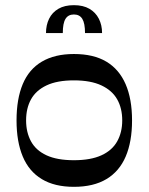

<svg xmlns="http://www.w3.org/2000/svg" viewBox="-20 -710 575 743"><path d="M266 13Q191 13 141.5 -17Q92 -47 68 -104.5Q44 -162 44 -244Q44 -327 68 -384.5Q92 -442 142 -471.5Q192 -501 266 -501Q342 -501 391.5 -471.5Q441 -442 466 -384.5Q491 -327 491 -244Q491 -162 466.5 -104.5Q442 -47 392 -17Q342 13 266 13ZM266 -90Q331 -90 372.5 -109Q414 -128 433.5 -163Q453 -198 453 -244Q453 -291 433.5 -325.5Q414 -360 372.5 -379.5Q331 -399 266 -399Q201 -399 160 -379.5Q119 -360 100 -325.5Q81 -291 81 -244Q81 -198 100 -163Q119 -128 160 -109Q201 -90 266 -90ZM158 -582Q158 -613 170 -637.5Q182 -662 206 -676Q230 -690 266 -690Q302 -690 326 -676Q350 -662 362.5 -637.5Q375 -613 375 -582H309Q309 -620 298.5 -637Q288 -654 266 -654Q244 -654 233.5 -637Q223 -620 223 -582Z"/></svg>

Font: Ojuju SemiBold
Style: Regular
Weight: 600
Designer: Chisaokwu Joboson, Mirko Velimirovic
Foundry: Udi Foundry
Version: Version 1.000